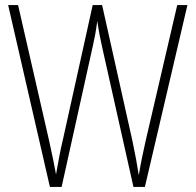

<svg xmlns="http://www.w3.org/2000/svg" viewBox="-20 -734 768 754"><path d="M716 -714 549 0H504L382 -545Q376 -572 371.5 -595Q367 -618 362 -652Q358 -621 354 -599Q350 -577 344 -551L222 0H176L12 -714H51L173 -181Q183 -136 189.5 -103.5Q196 -71 200 -49Q206 -84 213 -120.5Q220 -157 226 -181L344 -714H381L500 -181Q508 -143 513.5 -113.5Q519 -84 525 -46Q531 -82 537.5 -114Q544 -146 552 -181L676 -714Z"/></svg>

Font: Noto Sans Sinhala Condensed ExtraLight
Style: Regular
Weight: 200
Width: 3
Designer: Jelle Bosma - Monotype Design Team
Foundry: Monotype Imaging Inc.
Version: Version 2.006; ttfautohint (v1.8.4.7-5d5b)